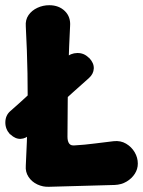

<svg xmlns="http://www.w3.org/2000/svg" viewBox="-34 -702 549 737"><path d="M220 -481Q237 -498 262.5 -498.5Q288 -499 306 -481L308 -480Q327 -460 326 -439Q325 -418 307 -402Q246 -348 187.5 -294.5Q129 -241 82 -187Q66 -170 45.5 -169Q25 -168 6 -186L4 -187Q-14 -207 -13.5 -233Q-13 -259 5 -275Q67 -329 116.5 -378Q166 -427 220 -481ZM154 15Q131 16 109.5 6Q88 -4 75.5 -23Q63 -42 65 -66Q70 -160 71.5 -247Q73 -334 71.5 -420.5Q70 -507 65 -601Q63 -626 75.5 -644Q88 -662 109.5 -672Q131 -682 155 -682Q192 -682 215 -659.5Q238 -637 235 -601Q231 -523 229 -454.5Q227 -386 226 -318.5Q225 -251 225 -177Q225 -160 231.5 -151Q238 -142 254 -144Q290 -146 328.5 -151Q367 -156 402 -160Q429 -163 450 -150.5Q471 -138 483 -117.5Q495 -97 495 -74Q495 -53 483.5 -35Q472 -17 452 -5Q432 7 406 8Z"/></svg>

Font: Winky Sans
Style: Bold
Weight: 700
Designer: Simon Atzbach
Foundry: typofactur
Version: Version 1.205